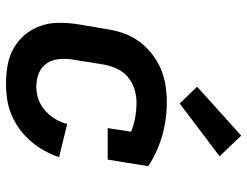

<svg xmlns="http://www.w3.org/2000/svg" viewBox="-112 -704 824 640"><g transform="rotate(90 300.0 -384.0)"><path d="M260 8Q228 8 197 2.5Q166 -3 140 -18Q114 -33 95 -56Q76 -79 66 -108Q56 -137 56 -169Q56 -201 61 -233L78 -333Q82 -360 92 -387Q102 -414 119.5 -437.5Q137 -461 161 -479.5Q185 -498 212 -509Q239 -520 266.5 -524Q294 -528 321 -528Q380 -528 434.5 -512Q489 -496 534 -466L512 -331H407L419 -409Q397 -418 372 -422.5Q347 -427 321 -427Q299 -427 276.5 -420Q254 -413 236 -397.5Q218 -382 208.5 -360.5Q199 -339 195 -317L179 -217Q175 -193 177 -169.5Q179 -146 191 -128Q203 -110 224 -101.5Q245 -93 269 -93Q290 -93 310.5 -100Q331 -107 348 -122Q365 -137 376.5 -156Q388 -175 393 -196L504 -169Q495 -143 482 -119.5Q469 -96 451 -75Q433 -54 410.5 -37.5Q388 -21 363 -10.5Q338 0 312 4Q286 8 260 8ZM325 -571 269 -629 432 -776 501 -704Z"/></g></svg>

Font: Iosevka HT Extended
Style: Bold Italic
Weight: 700
Width: 7
Italic angle: -9°
Monospace: yes
Designer: Belleve Invis
Foundry: Belleve Invis
Version: Version 32.3.0; ttfautohint (v1.8.4)